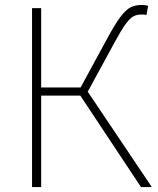

<svg xmlns="http://www.w3.org/2000/svg" viewBox="-20 -759 643 779"><path d="M110 0V-726H147V-404H307L414 -601Q447 -662 469 -691Q491 -720 510.5 -729.5Q530 -739 555 -739Q563 -739 569.5 -738Q576 -737 581 -735L574 -698Q567 -700 562 -700Q557 -700 552 -700Q536 -700 522 -693Q508 -686 490.5 -662.5Q473 -639 446 -589L336 -387L596 0H552L306 -371H147V0Z"/></svg>

Font: Noto Sans KR Thin
Style: Regular
Weight: 100
Designer: Ryoko NISHIZUKA 西塚涼子 (kana, bopomofo & ideographs); Paul D. Hunt (Latin, Greek & Cyrillic); Sandoll Communications 산돌커뮤니
Foundry: Adobe
Version: Version 2.004-H2;hotconv 1.0.118;makeotfexe 2.5.65603